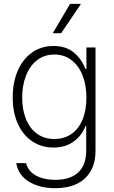

<svg xmlns="http://www.w3.org/2000/svg" viewBox="-20 -780 601 1010"><path d="M65.4 78.1H117.2Q127.9 121.1 169.4 143.6Q210.9 166 271.5 166Q349.1 166 391.4 127.2Q433.6 88.4 433.6 10.7V-117.2H429.7Q410.6 -66.9 367.4 -35.4Q324.2 -3.9 260.7 -3.9Q198.2 -3.9 149.7 -36.4Q101.1 -68.8 74 -128.7Q46.9 -188.5 46.9 -267.6Q46.9 -347.2 73.5 -408.4Q100.1 -469.7 148.9 -503.9Q197.8 -538.1 261.7 -538.1Q326.2 -538.1 367.7 -504.2Q409.2 -470.2 429.7 -417H434.6V-530.3H482.4V12.7Q482.4 77.6 456.1 121.8Q429.7 166 382.3 188Q335 210 271.5 210Q189 210 132.8 176Q76.7 142.1 65.4 78.1ZM434.6 -266.6Q434.6 -332 414.3 -383.3Q394 -434.6 356 -463.9Q317.9 -493.2 265.6 -493.2Q213.4 -493.2 175 -463.4Q136.7 -433.6 116.7 -382.1Q96.7 -330.6 96.7 -266.6Q96.7 -202.1 116.9 -152.8Q137.2 -103.5 175.3 -76.2Q213.4 -48.8 265.6 -48.8Q317.4 -48.8 355.5 -75.2Q393.6 -101.6 414.1 -150.6Q434.6 -199.7 434.6 -266.6ZM348.6 -759.8H406.2L301.8 -605.5H257.8Z"/></svg>

Font: Pretendard JP ExtraLight
Style: Regular
Weight: 200
Designer: Base glyphs from Inter by Rasmus Andersson; Hangeul glyphs from Noto Sans CJK(Source Han Sans) by Jang Soo-young and Kan
Foundry: Kil Hyung-jin
Version: Version 1.309